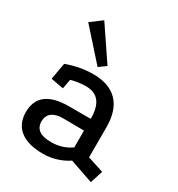

<svg xmlns="http://www.w3.org/2000/svg" viewBox="-173 -820 879 950"><g transform="rotate(30 266.0 -344.5)"><path d="M355 -27Q288 16 213 16Q127 16 82 -18.5Q37 -53 36 -119Q35 -252 207 -252H331Q331 -317 306 -348.5Q281 -380 233 -380Q210 -380 188 -377Q166 -374 146 -368L136 -314L64 -327L81 -422Q119 -436 157 -443Q195 -450 232 -450Q324 -450 371.5 -400.5Q419 -351 419 -255V-83L511 -53L488 19ZM210 -186Q170 -186 148 -169Q126 -152 126 -120Q126 -54 217 -54Q282 -54 331 -89V-185ZM232 -491 81 -660 145 -708 272 -520Z"/></g></svg>

Font: Podkova Medium
Style: Regular
Weight: 500
Designer: Ilya Yudin
Foundry: Cyreal (www.cyreal.org)
Version: Version 2.103